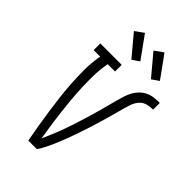

<svg xmlns="http://www.w3.org/2000/svg" viewBox="-283 -1078 1180 1180"><g transform="rotate(45 307.0 -487.5)"><path d="M206 0Q196 -54 187 -108Q178 -162 170 -216.5Q162 -271 155.5 -325.5Q149 -380 145.5 -436Q142 -492 142 -548.5Q142 -605 151 -662L154 -677H97V-735H283V-677H219L217 -662Q208 -611 207.5 -560.5Q207 -510 209 -460Q211 -410 215.5 -360.5Q220 -311 226 -262Q232 -213 239 -164.5Q246 -116 254 -67Q265 -91 275 -114.5Q285 -138 294.5 -161.5Q304 -185 312.5 -209Q321 -233 329 -257Q337 -281 344.5 -305Q352 -329 359.5 -353.5Q367 -378 374 -402Q381 -426 387.5 -450.5Q394 -475 400.5 -499Q407 -523 413.5 -547.5Q420 -572 427 -596Q434 -620 445.5 -643.5Q457 -667 475 -686.5Q493 -706 516 -717.5Q539 -729 564.5 -732Q590 -735 614 -735V-677Q590 -677 565.5 -671Q541 -665 523.5 -646Q506 -627 497.5 -603.5Q489 -580 482.5 -556.5Q476 -533 469.5 -509Q463 -485 456.5 -461.5Q450 -438 443 -414.5Q436 -391 429 -367.5Q422 -344 414.5 -321Q407 -298 399 -274.5Q391 -251 383 -227.5Q375 -204 366 -181Q357 -158 348 -135Q339 -112 328.5 -89Q318 -66 306.5 -43.5Q295 -21 281 0ZM473 -799 359 -935 415 -975 519 -831ZM303 -799 189 -935 245 -975 349 -831Z"/></g></svg>

Font: Iosevka Curly Slab LtExObl
Style: Regular
Weight: 300
Width: 7
Italic angle: -9°
Monospace: yes
Designer: Belleve Invis
Foundry: Belleve Invis
Version: Version 11.1.0; ttfautohint (v1.8.3)